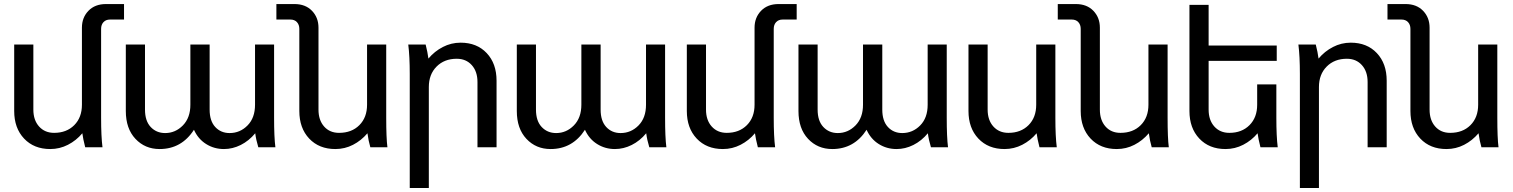

<svg xmlns="http://www.w3.org/2000/svg" viewBox="-20 -724 7439 944"><path d="M477.1 -582V-145Q477.1 -53.2 483.9 0H398.9Q388.2 -42 384.8 -68.8Q355 -33.2 314.2 -12.2Q273.4 8.8 227.1 8.8Q147 8.8 98.4 -42.7Q49.8 -94.2 49.8 -178.2V-504.9H144V-185.1Q144 -133.3 172.1 -102.1Q200.2 -70.8 246.1 -70.8Q307.1 -70.8 345 -108.6Q382.8 -146.5 382.8 -209V-587.9Q382.8 -637.7 414.8 -670.9Q446.8 -704.1 501 -704.1H589.8V-627.9H521Q500.5 -627.9 488.8 -615.2Q477.1 -602.5 477.1 -582Z M916 -209V-504.9H1010.7V-185.1Q1010.7 -129.4 1038.3 -99.6Q1065.9 -69.8 1108.9 -69.8Q1160.2 -69.8 1197 -107.2Q1233.9 -144.5 1233.9 -209V-504.9H1327.6V-145Q1327.6 -49.3 1334 0H1250Q1238.8 -37.1 1234.9 -68.8Q1203.6 -31.2 1163.6 -11.2Q1123.5 8.8 1081.1 8.8Q1032.7 8.8 993.4 -15.9Q954.1 -40.5 933.6 -85.9Q872.6 8.8 764.6 8.8Q692.9 8.8 645.8 -41.5Q598.6 -91.8 598.6 -178.2V-504.9H692.9V-185.1Q692.9 -129.4 720.9 -99.6Q749 -69.8 792 -69.8Q842.3 -69.8 879.2 -107.4Q916 -145 916 -209Z M1884.8 0H1800.8Q1791.5 -31.7 1786.6 -68.8Q1755.9 -32.7 1715.6 -12Q1675.3 8.8 1628.9 8.8Q1548.8 8.8 1500.2 -42.7Q1451.7 -94.2 1451.7 -178.2V-582Q1451.7 -602.5 1439.9 -615.2Q1428.2 -627.9 1407.7 -627.9H1338.9V-704.1H1427.7Q1481.9 -704.1 1513.9 -670.9Q1545.9 -637.7 1545.9 -587.9V-185.1Q1545.9 -133.3 1573.5 -102.1Q1601.1 -70.8 1647 -70.8Q1709 -70.8 1746.8 -108.6Q1784.7 -146.5 1784.7 -209V-504.9H1878.9V-145Q1878.9 -45.9 1884.8 0Z M1987.3 -504.9H2072.8Q2082.5 -466.8 2086.4 -436Q2116.2 -471.7 2157.2 -492.9Q2198.2 -514.2 2244.6 -514.2Q2324.7 -514.2 2373 -462.9Q2421.4 -411.6 2421.4 -327.1V0H2327.6V-320.8Q2327.6 -372.6 2299.6 -403.8Q2271.5 -435.1 2225.6 -435.1Q2164.6 -435.1 2126.5 -396.7Q2088.4 -358.4 2088.4 -295.9V200.2H1994.6V-359.9Q1994.6 -447.8 1987.3 -504.9Z M2838.4 -209V-504.9H2933.1V-185.1Q2933.1 -129.4 2960.7 -99.6Q2988.3 -69.8 3031.2 -69.8Q3082.5 -69.8 3119.4 -107.2Q3156.2 -144.5 3156.2 -209V-504.9H3250V-145Q3250 -49.3 3256.3 0H3172.4Q3161.1 -37.1 3157.2 -68.8Q3126 -31.2 3085.9 -11.2Q3045.9 8.8 3003.4 8.8Q2955.1 8.8 2915.8 -15.9Q2876.5 -40.5 2856 -85.9Q2794.9 8.8 2687 8.8Q2615.2 8.8 2568.1 -41.5Q2521 -91.8 2521 -178.2V-504.9H2615.2V-185.1Q2615.2 -129.4 2643.3 -99.6Q2671.4 -69.8 2714.4 -69.8Q2764.6 -69.8 2801.5 -107.4Q2838.4 -145 2838.4 -209Z M3784.2 -582V-145Q3784.2 -53.2 3791 0H3706.1Q3695.3 -42 3691.9 -68.8Q3662.1 -33.2 3621.3 -12.2Q3580.6 8.8 3534.2 8.8Q3454.1 8.8 3405.5 -42.7Q3356.9 -94.2 3356.9 -178.2V-504.9H3451.2V-185.1Q3451.2 -133.3 3479.2 -102.1Q3507.3 -70.8 3553.2 -70.8Q3614.3 -70.8 3652.1 -108.6Q3689.9 -146.5 3689.9 -209V-587.9Q3689.9 -637.7 3721.9 -670.9Q3753.9 -704.1 3808.1 -704.1H3897V-627.9H3828.1Q3807.6 -627.9 3795.9 -615.2Q3784.2 -602.5 3784.2 -582Z M4223.1 -209V-504.9H4317.9V-185.1Q4317.9 -129.4 4345.5 -99.6Q4373 -69.8 4416 -69.8Q4467.3 -69.8 4504.2 -107.2Q4541 -144.5 4541 -209V-504.9H4634.8V-145Q4634.8 -49.3 4641.1 0H4557.1Q4545.9 -37.1 4542 -68.8Q4510.7 -31.2 4470.7 -11.2Q4430.7 8.8 4388.2 8.8Q4339.8 8.8 4300.5 -15.9Q4261.2 -40.5 4240.7 -85.9Q4179.7 8.8 4071.8 8.8Q4000 8.8 3952.9 -41.5Q3905.8 -91.8 3905.8 -178.2V-504.9H4000V-185.1Q4000 -129.4 4028.1 -99.6Q4056.2 -69.8 4099.1 -69.8Q4149.4 -69.8 4186.3 -107.4Q4223.1 -145 4223.1 -209Z M5175.8 0H5090.8Q5080.1 -42 5076.7 -68.8Q5046.9 -33.2 5006.1 -12.2Q4965.3 8.8 4918.9 8.8Q4838.9 8.8 4790.3 -42.7Q4741.7 -94.2 4741.7 -178.2V-504.9H4835.9V-185.1Q4835.9 -133.3 4864 -102.1Q4892.1 -70.8 4938 -70.8Q4999 -70.8 5036.9 -108.6Q5074.7 -146.5 5074.7 -209V-504.9H5168.9V-145Q5168.9 -53.2 5175.8 0Z M5726.6 0H5642.6Q5633.3 -31.7 5628.4 -68.8Q5597.7 -32.7 5557.4 -12Q5517.1 8.8 5470.7 8.8Q5390.6 8.8 5342 -42.7Q5293.5 -94.2 5293.5 -178.2V-582Q5293.5 -602.5 5281.7 -615.2Q5270 -627.9 5249.5 -627.9H5180.7V-704.1H5269.5Q5323.7 -704.1 5355.7 -670.9Q5387.7 -637.7 5387.7 -587.9V-185.1Q5387.7 -133.3 5415.3 -102.1Q5442.9 -70.8 5488.8 -70.8Q5550.8 -70.8 5588.6 -108.6Q5626.5 -146.5 5626.5 -209V-504.9H5720.7V-145Q5720.7 -45.9 5726.6 0Z M6262.2 0H6177.2Q6166.5 -42 6163.1 -68.8Q6133.3 -33.2 6092.5 -12.2Q6051.8 8.8 6005.4 8.8Q5925.3 8.8 5876.7 -42.7Q5828.1 -94.2 5828.1 -178.2V-700.2H5922.4V-500H6257.3V-424.8H5922.4V-185.1Q5922.4 -133.3 5950.4 -102.1Q5978.5 -70.8 6024.4 -70.8Q6085.4 -70.8 6123.3 -108.6Q6161.1 -146.5 6161.1 -209V-309.1H6255.4V-145Q6255.4 -53.2 6262.2 0Z M6363.8 -504.9H6449.2Q6459 -466.8 6462.9 -436Q6492.7 -471.7 6533.7 -492.9Q6574.7 -514.2 6621.1 -514.2Q6701.2 -514.2 6749.5 -462.9Q6797.9 -411.6 6797.9 -327.1V0H6704.1V-320.8Q6704.1 -372.6 6676 -403.8Q6647.9 -435.1 6602.1 -435.1Q6541 -435.1 6502.9 -396.7Q6464.8 -358.4 6464.8 -295.9V200.2H6371.1V-359.9Q6371.1 -447.8 6363.8 -504.9Z M7347.7 0H7263.7Q7254.4 -31.7 7249.5 -68.8Q7218.8 -32.7 7178.5 -12Q7138.2 8.8 7091.8 8.8Q7011.7 8.8 6963.1 -42.7Q6914.6 -94.2 6914.6 -178.2V-582Q6914.6 -602.5 6902.8 -615.2Q6891.1 -627.9 6870.6 -627.9H6801.8V-704.1H6890.6Q6944.8 -704.1 6976.8 -670.9Q7008.8 -637.7 7008.8 -587.9V-185.1Q7008.8 -133.3 7036.4 -102.1Q7064 -70.8 7109.9 -70.8Q7171.9 -70.8 7209.7 -108.6Q7247.6 -146.5 7247.6 -209V-504.9H7341.8V-145Q7341.8 -45.9 7347.7 0Z"/></svg>

Font: LT Superior Med
Style: Regular
Weight: 500
Designer: Daniel Lyons
Foundry: LyonsType
Version: Version 1.000